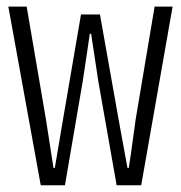

<svg xmlns="http://www.w3.org/2000/svg" viewBox="-20 -553 540 573"><path d="M101.6 0 4.9 -533.2H59.6L117.2 -196.3Q138.7 -56.6 139.6 -51.8H143.6Q150.4 -89.8 168 -196.3L221.7 -509.8H278.3L334 -196.3Q336.9 -179.7 360.4 -51.8H364.3Q368.2 -73.2 384.8 -196.3L441.4 -533.2H495.1L401.4 0H328.1L273.4 -310.5Q260.7 -394.5 252 -452.1H248Q244.1 -424.8 236.8 -376Q229.5 -327.1 226.6 -308.6L173.8 0Z"/></svg>

Font: GenEi Gothic M Light
Style: Regular
Weight: 300
Designer: o_tamon (Modified); [Source Han Sans]
Ryoko NISHIZUKA  (kana & ideographs); Paul D. Hunt (Latin, Greek & Cyrillic); Wenl
Version: Version 1.1a;Original Version 1.004